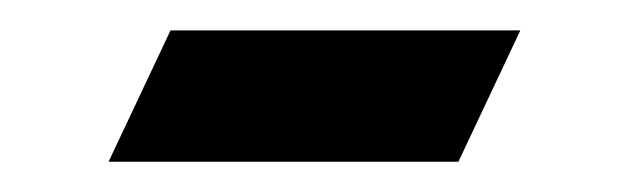

<svg xmlns="http://www.w3.org/2000/svg" viewBox="-20 -525 415 127"><path d="M51.8 -418 92.8 -504.9H324.2L283.2 -418Z"/></svg>

Font: Common Serif
Style: Bold Italic
Weight: 700
Italic angle: -12°
Designer: Philipp H. Poll, Khaled Hosny
Foundry: Stefan Peev, Context Ltd.
Version: Version 1.026